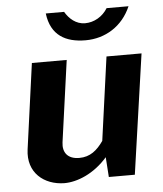

<svg xmlns="http://www.w3.org/2000/svg" viewBox="-53 -789 720 846"><g transform="rotate(-5 306.5 -366.0)"><path d="M198 10C255 10 330 -20 389 -88L395 0H510L586 -530H431L380 -161C352 -121 321 -95 273 -95C221 -95 199 -126 205 -170L255 -530H101L49 -152C35 -50 108 9 198 10ZM450 -742C428 -706 390 -684 350 -684C310 -684 280 -711 262 -742H181C193 -644 258 -609 346 -609C433 -609 510 -656 547 -742Z"/></g></svg>

Font: Cheyenne Sans
Style: Bold Italic
Weight: 700
Italic angle: -8.13011°
Designer: The Public Sans project authors (U.S. Web Design System), Libre Franklin designed by Pablo Impallari and Rodrigo Fuenzal
Foundry: The Cheyenne Sans Project Authors
Version: Version 2.007